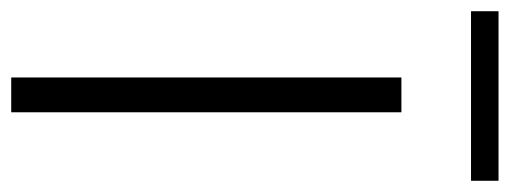

<svg xmlns="http://www.w3.org/2000/svg" viewBox="-334 -605 908 342"><g transform="rotate(90 120.0 -434.0)"><path d="M87 0V-695H149V0ZM-31 -819V-868H271V-819Z"/></g></svg>

Font: Titillium Web
Style: Light
Weight: 300
Version: Version 1.001;PS 57.000;hotconv 1.0.70;makeotf.lib2.5.55311